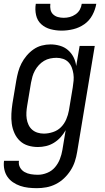

<svg xmlns="http://www.w3.org/2000/svg" viewBox="-29 -760 549 1003"><path d="M164 223Q141 223 119 220.5Q97 218 76.5 211Q56 204 38.5 192Q21 180 9.5 163Q-2 146 -6.5 124.5Q-11 103 -8 80H70Q67 99 75.5 114.5Q84 130 99 138.5Q114 147 132 150Q150 153 169 153Q193 153 217.5 143Q242 133 258.5 113.5Q275 94 284 70.5Q293 47 297 23L314 -80Q303 -60 287.5 -43Q272 -26 252.5 -14Q233 -2 211.5 3Q190 8 169 8Q142 8 117.5 0.5Q93 -7 75 -24Q57 -41 46.5 -64.5Q36 -88 32.5 -113.5Q29 -139 30.5 -166Q32 -193 36 -219L56 -339Q60 -362 66 -384.5Q72 -407 83 -428.5Q94 -450 110 -469Q126 -488 146 -502Q166 -516 189 -522Q212 -528 235 -528Q260 -528 284 -521Q308 -514 326 -498.5Q344 -483 355 -461.5Q366 -440 369 -415L387 -520H466L374 34Q370 59 362 83.5Q354 108 339.5 130.5Q325 153 305.5 171.5Q286 190 262 202Q238 214 213 218.5Q188 223 164 223ZM200 -62Q223 -62 247.5 -70Q272 -78 289.5 -95.5Q307 -113 317 -136.5Q327 -160 331 -183L351 -303Q354 -321 355.5 -339Q357 -357 354.5 -374Q352 -391 346 -407Q340 -423 328.5 -435Q317 -447 300.5 -452.5Q284 -458 266 -458Q250 -458 233 -454.5Q216 -451 201 -442Q186 -433 174 -420Q162 -407 153.5 -391.5Q145 -376 140.5 -360Q136 -344 133 -328L113 -208Q110 -191 109 -173.5Q108 -156 110.5 -139.5Q113 -123 120 -108Q127 -93 139 -82.5Q151 -72 167 -67Q183 -62 200 -62ZM293 -600Q263 -600 235 -607.5Q207 -615 186.5 -633.5Q166 -652 159.5 -681Q153 -710 158 -740H234Q232 -724 235 -709.5Q238 -695 248.5 -685Q259 -675 273.5 -671Q288 -667 304 -667Q320 -667 335.5 -671Q351 -675 365.5 -685Q380 -695 388 -709.5Q396 -724 398 -740H474Q469 -710 453.5 -681Q438 -652 411.5 -633.5Q385 -615 354 -607.5Q323 -600 293 -600Z"/></svg>

Font: Iosevka Custom
Style: Italic
Weight: 400
Italic angle: -9°
Monospace: yes
Designer: Belleve Invis
Foundry: Belleve Invis
Version: Version 30.3.3; ttfautohint (v1.8.3)